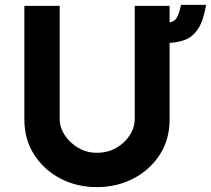

<svg xmlns="http://www.w3.org/2000/svg" viewBox="-20 -760 866 788"><path d="M225 -272Q225 -237 246 -205Q267 -173 301.5 -153Q336 -133 377 -133Q422 -133 457 -153Q492 -173 512.5 -205Q533 -237 533 -272V-736H676V-269Q676 -188 636 -125.5Q596 -63 528 -27.5Q460 8 377 8Q295 8 227.5 -27.5Q160 -63 120 -125.5Q80 -188 80 -269V-736H225ZM654 -666Q689 -666 701.5 -681.5Q714 -697 723 -740H826Q815 -675 792.5 -641Q770 -607 735.5 -595Q701 -583 654 -583Z"/></svg>

Font: Reem Kufi
Style: Bold
Weight: 700
Designer: Khaled Hosny
Version: Version 1.001